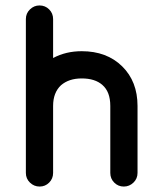

<svg xmlns="http://www.w3.org/2000/svg" viewBox="-20 -677 600 705"><path d="M75 -607Q75 -628 90 -642.5Q105 -657 125 -657Q146 -657 160.5 -642.5Q175 -628 175 -607V-464Q222 -489 280 -489Q372 -489 428.5 -433.5Q485 -378 485 -288V-42Q485 -21 470 -6.5Q455 8 434.5 8Q414 8 399.5 -6.5Q385 -21 385 -42V-288Q385 -340 356 -365Q329 -389 280 -389Q233 -389 204 -364Q175 -337 175 -288V-42Q175 -21 160.5 -6.5Q146 8 125.5 8Q105 8 90 -6.5Q75 -21 75 -42Z"/></svg>

Font: Brass Mono
Style: Bold
Weight: 700
Monospace: yes
Version: Version 1.100; ttfautohint (v1.8.3) -l 8 -r 50 -G 200 -x 14 